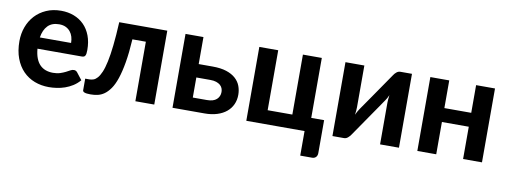

<svg xmlns="http://www.w3.org/2000/svg" viewBox="-56 -787 3284 1241"><g transform="rotate(10 1586.0 -166.0)"><path d="M30.8 0ZM263.2 -492.7Q309.1 -492.7 347.7 -477.8Q386.2 -462.9 414.1 -434.8Q441.9 -406.7 457.5 -365.7Q473.1 -324.7 473.1 -272Q473.1 -257.8 471.7 -248.8Q470.2 -239.7 467 -234.4Q463.9 -229 458.3 -226.8Q452.6 -224.6 444.3 -224.6H154.3Q157.2 -189.5 167 -163.6Q176.8 -137.7 192.9 -121.1Q209 -104.5 231 -96.4Q252.9 -88.4 279.8 -88.4Q306.6 -88.4 326.4 -95Q346.2 -101.6 361.1 -109.1Q376 -116.7 387.7 -123.3Q399.4 -129.9 410.6 -129.9Q424.3 -129.9 433.1 -118.7L468.8 -72.8Q448.7 -49.3 424.3 -33.9Q399.9 -18.6 373.8 -9.5Q347.7 -0.5 320.8 3.4Q293.9 7.3 269 7.3Q218.8 7.3 175.3 -9.3Q131.8 -25.9 99.6 -58.8Q67.4 -91.8 49.1 -140.4Q30.8 -189 30.8 -252.9Q30.8 -302.2 46.9 -345.9Q63 -389.6 93 -422.1Q123 -454.6 166 -473.6Q209 -492.7 263.2 -492.7ZM265.6 -404.3Q218.3 -404.3 191.4 -376.7Q164.6 -349.1 156.7 -298.8H361.8Q361.8 -319.8 356.2 -338.9Q350.6 -357.9 338.6 -372.6Q326.7 -387.2 308.6 -395.8Q290.5 -404.3 265.6 -404.3Z M960.4 -484.9V0H836.4V-390.6H748Q742.7 -302.2 731.7 -238.3Q720.7 -174.3 705.8 -130.1Q690.9 -85.9 672.1 -59.1Q653.3 -32.2 632.6 -17.6Q611.8 -2.9 589.1 2Q566.4 6.8 543.5 6.8Q515.6 6.8 503.7 2.2Q491.7 -2.4 491.7 -11.2V-87.4H518.6Q532.2 -87.4 545.7 -92Q559.1 -96.7 571.8 -111.1Q584.5 -125.5 595.9 -152.1Q607.4 -178.7 616.9 -222.9Q626.5 -267.1 633.5 -331.3Q640.6 -395.5 645 -484.9Z M1197.8 -484.9V-307.6H1289.1Q1343.3 -307.6 1380.4 -295.4Q1417.5 -283.2 1440.7 -262.2Q1463.9 -241.2 1474.1 -213.9Q1484.4 -186.5 1484.4 -156.2Q1484.4 -121.6 1471.4 -93Q1458.5 -64.5 1433.6 -43.7Q1408.7 -22.9 1372.6 -11.5Q1336.4 0 1290.5 0H1080.1V-484.9ZM1197.8 -219.7V-87.9H1290.5Q1333 -87.9 1353.8 -106.9Q1374.5 -126 1374.5 -155.3Q1374.5 -168 1369.9 -179.7Q1365.2 -191.4 1355 -200.2Q1344.7 -209 1328.6 -214.4Q1312.5 -219.7 1290 -219.7Z M1564.5 -484.9H1688.5V-91.3H1850.6V-484.9H1974.6V-91.3H2059.1V124.5Q2059.1 141.6 2049.6 151.4Q2040 161.1 2024.4 161.1H1946.8V0H1564.5Z M2129.9 0.5V-484.4H2253.9V-211.9Q2253.9 -200.7 2252.7 -187.3Q2251.5 -173.8 2249.5 -160.6Q2259.8 -183.1 2271 -199.7Q2271.5 -200.7 2279.5 -212.2Q2287.6 -223.6 2300 -241.7Q2312.5 -259.8 2328.4 -282.7Q2344.2 -305.7 2360.4 -329.1Q2398.4 -384.8 2446.8 -454.6Q2453.6 -465.8 2465.1 -475.3Q2476.6 -484.9 2490.7 -484.9H2566.4V0H2442.4V-272.9Q2442.4 -283.7 2443.6 -296.9Q2444.8 -310.1 2446.8 -323.7Q2436.5 -300.8 2425.3 -285.2Q2424.3 -284.2 2416.5 -272.5Q2408.7 -260.7 2396.2 -242.7Q2383.8 -224.6 2367.9 -201.7Q2352.1 -178.7 2335.9 -155.3Q2297.9 -99.6 2249.5 -29.8Q2242.7 -19.5 2231.2 -9.5Q2219.7 0.5 2205.6 0.5Z M3111.3 -484.9V0H2987.3V-211.9H2811V0H2687V-484.9H2811V-303.2H2987.3V-484.9Z"/></g></svg>

Font: Carlito
Style: Bold
Weight: 700
Designer: Lukasz Dziedzic
Foundry: tyPoland Lukasz Dziedzic
Version: Version 1.104